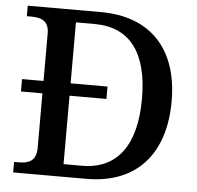

<svg xmlns="http://www.w3.org/2000/svg" viewBox="-51 -766 841 819"><g transform="rotate(5 369.0 -357.0)"><path d="M35 0H348C569 0 682 -142 682 -361C682 -588 558 -714 348 -714H35V-669H53C95 -669 130 -659 130 -603V-400H38V-347H130V-114C130 -56 96 -45 55 -45H35ZM325 -54H246V-347H404V-400H246V-661H326C478 -661 555 -557 555 -361C555 -165 478 -54 325 -54Z"/></g></svg>

Font: Noto Serif Ethiopic Medium
Style: Regular
Weight: 500
Designer: Monotype Design Team
Foundry: Monotype Imaging Inc.
Version: Version 2.102